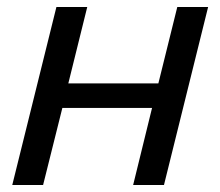

<svg xmlns="http://www.w3.org/2000/svg" viewBox="-20 -528 629 548"><path d="M360 0 414 -220H158L103 0H15L141 -508H229L175 -290H432L486 -508H574L448 0Z"/></svg>

Font: CST
Style: Italic
Weight: 400
Italic angle: -14°
Version: Version 1.00